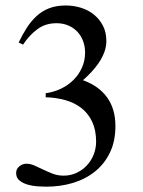

<svg xmlns="http://www.w3.org/2000/svg" viewBox="-20 -683 530 714"><path d="M409.2 -214.4Q409.2 -157.7 388.9 -115.7Q368.7 -73.7 333.5 -45.4Q298.3 -17.1 251.7 -2.9Q205.1 11.2 152.3 11.2Q139.6 11.2 120.4 10Q101.1 8.8 83.3 3.7Q65.4 -1.5 52.7 -11.5Q40 -21.5 40 -40Q40 -54.7 52 -64.5Q64 -74.2 78.1 -74.2Q93.3 -74.2 108.9 -67.1Q124.5 -60.1 141.4 -52Q158.2 -43.9 176.5 -36.9Q194.8 -29.8 217.3 -29.8Q242.7 -29.8 264.9 -40.3Q287.1 -50.8 303.2 -68.1Q319.3 -85.4 328.4 -108.4Q337.4 -131.3 337.4 -156.2Q337.4 -198.7 323 -229.7Q308.6 -260.7 283.2 -280.8Q257.8 -300.8 223.4 -310.5Q189 -320.3 149.9 -321.3V-336.4Q179.2 -340.3 205.3 -352.5Q231.4 -364.7 252 -384.5Q272.5 -404.3 284.4 -430.7Q296.4 -457 296.4 -487.3Q296.4 -510.7 288.8 -530.8Q281.2 -550.8 267.3 -565.4Q253.4 -580.1 233.6 -588.4Q213.9 -596.7 189.9 -596.7Q148.9 -596.7 118.7 -574.2Q88.4 -551.8 65.9 -517.1L49.3 -524.9Q63.5 -554.2 79.3 -579.1Q95.2 -604 115.5 -622.8Q135.7 -641.6 162.4 -652.1Q189 -662.6 224.6 -662.6Q253.9 -662.6 281.2 -654.1Q308.6 -645.5 329.3 -628.7Q350.1 -611.8 362.8 -587.4Q375.5 -563 375.5 -530.8Q375.5 -508.8 367.7 -488.3Q359.9 -467.8 347.4 -449.5Q335 -431.2 319.6 -414.8Q304.2 -398.4 288.6 -384.8Q347.7 -363.3 378.4 -320.6Q409.2 -277.8 409.2 -214.4Z"/></svg>

Font: Kitab
Style: Regular
Weight: 400
Designer: SIL International
Foundry: Khaled Hosny
Version: Version 1.000